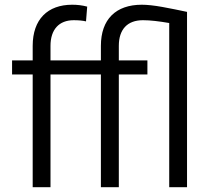

<svg xmlns="http://www.w3.org/2000/svg" viewBox="-20 -780 881 800"><path d="M190.4 -469.7H400.4V0H475.1V-469.7H594.2V-528.3H475.1V-588.9C475.1 -657.7 510.7 -695.8 575.7 -695.8C606.4 -695.8 642.6 -691.4 685.1 -684.1V0H759.3V-730.5C725.6 -737.8 691.4 -744.6 656.7 -751C621.6 -757.3 592.8 -760.3 570.8 -760.3C462.9 -760.3 400.4 -699.7 400.4 -588.9V-528.3H190.4V-588.9C190.4 -657.7 226.6 -695.8 287.1 -695.8C307.1 -695.8 324.2 -694.3 338.4 -690.9L343.3 -752.4C323.2 -757.8 302.7 -760.3 280.8 -760.3C178.7 -760.3 116.2 -699.7 116.2 -588.9V-528.3H30.3V-469.7H116.2V0H190.4Z"/></svg>

Font: Vazirmatn Light
Style: Regular
Weight: 300
Designer: Saber Rastikerdar
Foundry: Saber Rastikerdar
Version: Version 33.003